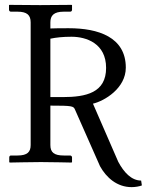

<svg xmlns="http://www.w3.org/2000/svg" viewBox="-20 -666 604 789"><path d="M497 -388C497 -514 383 -550 263 -550C231 -550 208 -550 187 -549V-574C187 -602 201 -618 242 -618H268C273 -618 276 -621 276 -626V-645L274 -646C274 -646 181 -645 145 -645C106 -645 19 -646 19 -646L17 -645V-626C17 -621 21 -618 25 -618H52C91 -618 106 -604 106 -574V-70C106 -42 93 -27 52 -27H25C21 -27 18 -24 18 -19V0L20 2C20 2 113 0 148 0C188 0 274 2 274 2L276 0V-19C276 -24 272 -27 268 -27H242C202 -27 187 -40 187 -70V-232C277 -232 282 -230 288 -216L391 17C417 64 461 103 521 103C536 103 553 100 563 96L560 76C520 76 489 42 466 -1L362 -240C409 -251 497 -303 497 -388ZM416 -387C416 -285 334 -267 237 -267H187V-507C211 -512 238 -515 274 -515C334 -515 416 -488 416 -387Z"/></svg>

Font: Libertinus Serif
Style: Regular
Weight: 400
Designer: Philipp H. Poll
Foundry: Khaled Hosny
Version: Version 6.2